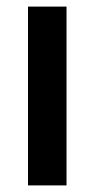

<svg xmlns="http://www.w3.org/2000/svg" viewBox="-20 -563 287 583"><path d="M182 0H65V-543H182Z"/></svg>

Font: Noto Sans Khmer Condensed SemiBold
Style: Regular
Weight: 600
Width: 3
Designer: Danh Hong and the Monotype Design Team
Foundry: Monotype Imaging Inc.
Version: Version 2.004